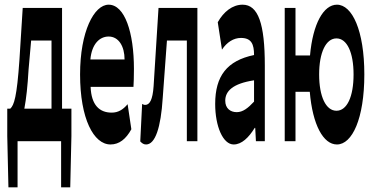

<svg xmlns="http://www.w3.org/2000/svg" viewBox="-20 -603 1602 820"><path d="M55 197V0H241V197H280L285 -22V-139H245V-569H77L63 -347C52 -188 40 -154 24 -139H11V-22L16 197ZM84 -139C92 -181 98 -236 102 -306L113 -430H200V-139Z M452 14C489 14 518 -9 541 -51L525 -158C505 -134 484 -122 457 -122C405 -122 370 -154 367 -232H550C551 -246 552 -277 552 -309C552 -464 513 -583 444 -583C382 -583 322 -469 322 -285C322 -96 380 14 452 14ZM366 -349C372 -416 406 -447 444 -447C487 -447 512 -405 512 -349Z M604 14C643 14 667 -58 675 -185L693 -430H778V0H823V-569H657L636 -235C632 -176 619 -155 600 -155C595 -155 591 -157 587 -159L579 1C587 9 593 14 604 14Z M978 14C1012 14 1042 -15 1068 -57H1070L1073 0H1111V-323C1111 -501 1083 -583 1016 -583C973 -583 935 -553 910 -508L928 -391C949 -423 978 -441 1009 -441C1054 -441 1065 -414 1065 -368C950 -344 899 -279 899 -159C899 -64 932 14 978 14ZM942 -173C942 -213 973 -246 1065 -260V-169C1039 -141 1017 -124 991 -124C964 -124 942 -140 942 -173Z M1196 -569V0H1242V-211H1303C1315 -69 1361 14 1419 14C1484 14 1536 -96 1536 -285C1536 -473 1484 -583 1419 -583C1362 -583 1316 -502 1304 -366H1242V-569ZM1343 -285C1343 -379 1372 -439 1417 -439C1462 -439 1490 -379 1490 -285C1490 -190 1462 -130 1417 -130C1372 -130 1343 -190 1343 -285Z"/></svg>

Font: 寒蝉无机体 CompactMedium
Style: Regular
Weight: 500
Width: 3
Designer: ChillTanhei {Warren2060}; 
Source Han Sans {Ryoko NISHIZUKA 西塚涼子 (kana, bopomofo & ideographs); Paul D. Hunt (Latin, Gre
Foundry: ChillType&Adobe
Version: Version 1.000;Glyphs 3.1.1 (3135)